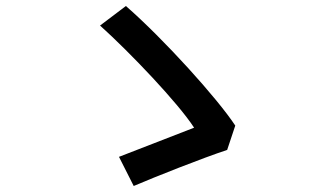

<svg xmlns="http://www.w3.org/2000/svg" viewBox="-20 -671 1040 639"><path d="M736 -172 763 -253C704 -343 526 -540 399 -651L313 -586C413 -496 573 -328 626 -246C571 -225 438 -173 376 -149L425 -52C495 -82 654 -145 736 -172Z"/></svg>

Font: Spoqa Han Sans Neo Medium
Style: Regular
Weight: 500
Designer: [Spoqa Han Sans Neo] Dong-huui Kim  Younghwa Kang  Yujin Lee  [Noto Sans] Ryoko NISHIZUKA  (kana & ideographs); Paul D. 
Foundry: Spoqa (http://www.spoqa-han-sans.com)
Version: Version 1.000